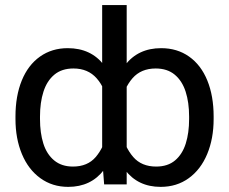

<svg xmlns="http://www.w3.org/2000/svg" viewBox="-20 -727 903 757"><path d="M613.3 9.8Q523.4 9.8 472.7 -57.6Q421.9 -125 411.1 -249V-278.3Q421.9 -403.3 473.1 -470.2Q524.4 -537.1 615.2 -537.1Q678.7 -537.1 725.6 -503.9Q772.5 -470.7 797.4 -409.7Q822.3 -348.6 822.3 -267.6V-257.8Q822.3 -180.7 796.9 -119.6Q771.5 -58.6 724.1 -24.4Q676.8 9.8 613.3 9.8ZM593.8 -457Q536.1 -457 502.4 -418.5Q468.8 -379.9 456.1 -316.4V-210.9Q472.7 -145.5 505.4 -107.9Q538.1 -70.3 595.7 -70.3Q641.6 -70.3 670.4 -94.7Q699.2 -119.1 712.4 -161.1Q725.6 -203.1 725.6 -257.8V-267.6Q725.6 -323.2 711.9 -365.7Q698.2 -408.2 668.9 -432.6Q639.6 -457 593.8 -457ZM382.8 -707H479.5V0H390.6L382.8 -100.6ZM247.1 -537.1Q338.9 -537.1 390.1 -470.2Q441.4 -403.3 452.1 -278.3V-249Q441.4 -125 390.1 -57.6Q338.9 9.8 249 9.8Q186.5 9.8 139.2 -24.4Q91.8 -58.6 66.4 -119.6Q41 -180.7 41 -257.8V-267.6Q41 -348.6 65.9 -409.7Q90.8 -470.7 137.7 -503.9Q184.6 -537.1 247.1 -537.1ZM267.6 -70.3Q325.2 -70.3 357.4 -107.9Q389.6 -145.5 406.2 -210.9V-316.4Q395.5 -378.9 361.3 -418Q327.1 -457 269.5 -457Q223.6 -457 194.3 -432.6Q165 -408.2 151.4 -365.7Q137.7 -323.2 137.7 -267.6V-257.8Q137.7 -203.1 150.9 -161.1Q164.1 -119.1 193.4 -94.7Q222.7 -70.3 267.6 -70.3Z"/></svg>

Font: Pretendard JP Variable
Style: Regular
Weight: 400
Designer: Base glyphs from Inter by Rasmus Andersson; Hangul glyphs from Noto Sans CJK(Source Han Sans) by Jang Soo-young and Kang
Foundry: Kil Hyung-jin
Version: Version 1.307;Glyphs 3.2 (3192)